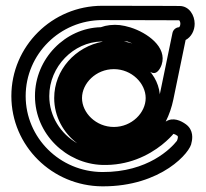

<svg xmlns="http://www.w3.org/2000/svg" viewBox="-20 -631 720 671"><path d="M413.4 -486 425.3 -486C431.1 -484 435.7 -482.2 442.5 -479C434.5 -481.5 423.1 -484.3 413.4 -486ZM339.3 -485.5C243.5 -467.8 169.4 -386.9 169.4 -288.3C169.4 -224 201.3 -166.7 249.8 -130.2C192.4 -163.1 152.2 -224.1 152.2 -295.3C152.2 -399.1 237.6 -483.8 333.7 -485.9C335.6 -485.7 337.8 -485.5 339.3 -485.5ZM559.1 -206C571.3 -230.1 580.3 -256.5 585.8 -283.3L628.7 -491.2C648.4 -501.7 660.3 -523.9 660.3 -548C660.3 -577.1 641.6 -610.1 607.4 -610.1C607.4 -610.1 498.9 -610.8 337.3 -610.8C162.1 -610.8 19.7 -469.4 19.7 -295.3C19.7 -121.1 162.2 19.1 337.2 20.2C544.9 21.4 647.7 -101.1 649.3 -132.7C652.6 -144.6 657.4 -176.3 629.9 -196.5C613 -208.9 584.8 -222.9 559.1 -206ZM598.2 -138.7C578.1 -113.1 497.5 -28.9 337.4 -29.8C189.4 -30.7 69.7 -149.2 69.7 -295.3C69.7 -441.5 189.5 -560.8 337.3 -560.8C490.3 -560.8 595.8 -560.1 606.3 -560.1C607.5 -558.9 610.3 -554.7 610.3 -548C610.3 -541.1 607.2 -536.8 606.2 -535.9C594.6 -535.4 585.1 -526.9 582.8 -516L536.8 -293.4C521.3 -218.1 477.6 -157.8 413.6 -142C402.5 -139.3 390.6 -137.8 377.9 -137.8C289.6 -137.8 219.4 -206.2 219.4 -288.3C219.4 -370.5 289.6 -438.9 377.9 -438.9C426 -438.9 469 -418.4 498 -386.4C500.2 -383.9 519.3 -361.7 537.5 -389.5C540.6 -394.3 543.2 -399.5 544.9 -404.9C565.4 -467.1 493.5 -516.9 436.8 -534.8C435.7 -535.2 436.4 -535 436.4 -535C407.7 -543.5 388.8 -545.9 363.8 -543.2C353.2 -542.1 341.8 -539.4 332.4 -535.9C208.6 -533.1 102.2 -426.2 102.2 -295.3C102.2 -162.1 212.1 -59 336.4 -54.6C382.2 -53.1 422.6 -61.4 456.6 -74.2C531.4 -102.2 575.7 -150.9 586.2 -163.2C589.8 -162.4 594.9 -160.2 600.3 -156.2C602.9 -154.3 601.9 -146.8 598.2 -138.7ZM216.6 -288.3C216.6 -206 290.2 -137.3 377.9 -137.3C465.5 -137.3 539.1 -206 539.1 -288.3C539.1 -370.6 465.5 -439.4 377.9 -439.4C290.2 -439.4 216.6 -370.6 216.6 -288.3ZM266.6 -288.3C266.6 -339.8 315.4 -389.4 377.9 -389.4C440.3 -389.4 489.1 -339.8 489.1 -288.3C489.1 -236.8 440.3 -187.3 377.9 -187.3C315.4 -187.3 266.6 -236.8 266.6 -288.3Z"/></svg>

Font: Hi.
Style: Regular
Weight: 400
Designer: Mew Too, Robert Jablonski
Foundry: Cannot Into Space Fonts
Version: Version 1.996